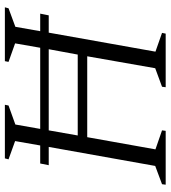

<svg xmlns="http://www.w3.org/2000/svg" viewBox="24 -724 700 788"><g transform="rotate(-90 374.0 -330.0)"><path d="M10 0 12 -15 87 -43 165 -480H90L97 -515H171L189 -618L114 -645L118 -660H338L335 -645L257 -617L239 -515H572L590 -618L514 -645L517 -660H738L734 -645L658 -617L640 -515H712L705 -480H634L556 -42L633 -15L630 0H410L412 -15L488 -43L537 -322H205L155 -42L233 -15L231 0ZM212 -361H544L566 -480H233Z"/></g></svg>

Font: Spectral SC Light
Style: Italic
Weight: 300
Italic angle: -10°
Designer: Jean-Baptiste Levee
Foundry: Production Type
Version: Version 2.001